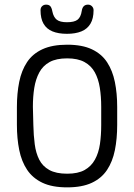

<svg xmlns="http://www.w3.org/2000/svg" viewBox="-20 -799 580 829"><path d="M486 -337Q486 -396 476 -445Q466 -494 442.5 -530Q419 -566 377 -586Q335 -606 270 -606Q206 -606 163.5 -586.5Q121 -567 97 -531Q73 -495 63 -445.5Q53 -396 53 -337V-260Q53 -201 63 -151.5Q73 -102 97 -66Q121 -30 163 -10Q205 10 270 10Q334 10 376 -9.5Q418 -29 442 -65Q466 -101 476 -150.5Q486 -200 486 -260ZM124 -259 122 -338Q122 -382 128 -419.5Q134 -457 149.5 -486Q165 -515 194 -531Q223 -547 270 -547Q316 -547 345 -531Q374 -515 389.5 -486.5Q405 -458 411 -420Q417 -382 417 -338V-259Q417 -215 411.5 -177Q406 -139 390 -110Q374 -81 345.5 -65Q317 -49 270 -49Q222 -49 193 -65Q164 -81 149.5 -109.5Q135 -138 130 -176Q125 -214 124 -259ZM333 -752Q329 -725 315 -714Q301 -703 269 -703Q239 -703 225 -714Q211 -725 206 -750Q203 -766 197 -772.5Q191 -779 179 -779Q169 -779 162 -772.5Q155 -766 155 -755Q155 -719 168 -696.5Q181 -674 206.5 -663.5Q232 -653 269 -653Q306 -653 331.5 -663.5Q357 -674 370.5 -696.5Q384 -719 384 -755Q384 -765 377 -772Q370 -779 360 -779Q337 -779 333 -752Z"/></svg>

Font: Beiruti
Style: Regular
Weight: 400
Version: Version 1.00